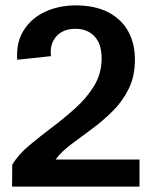

<svg xmlns="http://www.w3.org/2000/svg" viewBox="-20 -692 561 712"><path d="M24.7 0 25.5 -81.3Q47.5 -118.3 87.4 -151.8Q127.3 -185.3 173 -219.7Q218.7 -254.1 260.3 -291.7Q302 -329.3 329 -373.6Q356 -417.9 356.8 -471.7Q357.7 -528 331 -556.6Q304.3 -585.2 260.5 -585.2Q213.1 -585.2 188.3 -556.4Q163.5 -527.7 169.1 -483.8L43.9 -470.5Q39.3 -535 68.3 -580.2Q97.2 -625.5 148.1 -648.7Q198.9 -672 260.5 -672Q333.1 -672 382.2 -646.1Q431.3 -620.2 455.8 -575.1Q480.3 -529.9 480.3 -471Q480.3 -409.6 457.6 -363.2Q434.9 -316.8 398.6 -280.6Q362.3 -244.5 321.6 -214.4Q280.9 -184.4 244.2 -157Q207.5 -129.5 186.1 -100.5H497.3V0Z"/></svg>

Font: Panamera Thin
Style: Regular
Weight: 100
Designer: Bastien Sozeau
Foundry: NBR — Bastien Sozeau
Version: Version 3.003;gftools[0.9.33]